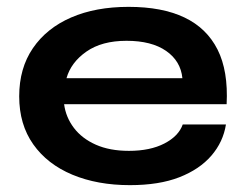

<svg xmlns="http://www.w3.org/2000/svg" viewBox="-20 -528 718 560"><path d="M513 -165H639Q631 -114 596.5 -74Q562 -34 503 -11Q444 12 359 12Q264 12 191 -18.5Q118 -49 77 -107Q36 -165 36 -247Q36 -329 76 -387.5Q116 -446 187.5 -477Q259 -508 355 -508Q453 -508 518 -477Q583 -446 614.5 -383.5Q646 -321 641 -224H167Q172 -186 195.5 -155Q219 -124 259.5 -106Q300 -88 356 -88Q418 -88 459.5 -109.5Q501 -131 513 -165ZM349 -409Q277 -409 232 -377.5Q187 -346 174 -300H512Q507 -350 464.5 -379.5Q422 -409 349 -409Z"/></svg>

Font: Syne
Style: Bold
Weight: 700
Designer: Lucas Descroix
Foundry: Bonjour Monde
Version: Version 2.200